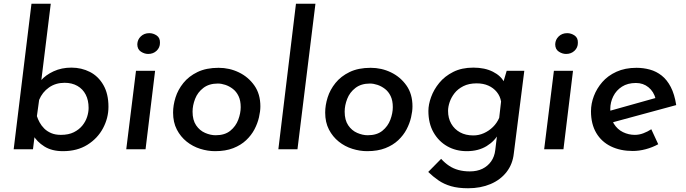

<svg xmlns="http://www.w3.org/2000/svg" viewBox="-20 -797 3660 1025"><path d="M316 10Q257 10 217 -15Q177 -40 155 -78L169 -105L156 0H53L148 -777H251L196 -331L198 -367Q224 -397 266.5 -416.5Q309 -436 361 -436Q415 -436 460 -413Q505 -390 532 -343Q559 -296 559 -227Q559 -167 530 -112.5Q501 -58 446.5 -24Q392 10 316 10ZM305 -77Q346 -77 374 -91Q402 -105 419.5 -126.5Q437 -148 445 -173Q453 -198 453 -221Q453 -262 437.5 -292Q422 -322 393 -338.5Q364 -355 325 -355Q277 -355 241.5 -330Q206 -305 189 -264L177 -177Q182 -161 191.5 -143.5Q201 -126 216 -111Q231 -96 253 -86.5Q275 -77 305 -77Z M706 -419H808L757 0H654ZM713 -561Q714 -586 732 -603Q750 -620 777 -620Q798 -620 816.5 -607.5Q835 -595 834 -568Q834 -543 816 -526Q798 -509 771 -509Q751 -509 732 -521.5Q713 -534 713 -561Z M1128 10Q1089 10 1049 -2.5Q1009 -15 976.5 -41Q944 -67 924 -105.5Q904 -144 904 -196Q904 -235 917 -276.5Q930 -318 959 -354Q988 -390 1034.5 -412.5Q1081 -435 1147 -435Q1205 -435 1255.5 -410.5Q1306 -386 1338 -340.5Q1370 -295 1370 -229Q1370 -203 1362.5 -170.5Q1355 -138 1338.5 -106.5Q1322 -75 1294 -48.5Q1266 -22 1225 -6Q1184 10 1128 10ZM1131 -75Q1180 -75 1209.5 -99Q1239 -123 1252 -158Q1265 -193 1265 -225Q1265 -260 1253.5 -284Q1242 -308 1223 -322.5Q1204 -337 1183 -344Q1162 -351 1143 -351Q1096 -351 1065.5 -327.5Q1035 -304 1021.5 -269Q1008 -234 1008 -201Q1008 -156 1027 -128Q1046 -100 1075 -87.5Q1104 -75 1131 -75Z M1560 -777H1664L1568 0H1466Z M1940 10Q1901 10 1861 -2.5Q1821 -15 1788.5 -41Q1756 -67 1736 -105.5Q1716 -144 1716 -196Q1716 -235 1729 -276.5Q1742 -318 1771 -354Q1800 -390 1846.5 -412.5Q1893 -435 1959 -435Q2017 -435 2067.5 -410.5Q2118 -386 2150 -340.5Q2182 -295 2182 -229Q2182 -203 2174.5 -170.5Q2167 -138 2150.5 -106.5Q2134 -75 2106 -48.5Q2078 -22 2037 -6Q1996 10 1940 10ZM1943 -75Q1992 -75 2021.5 -99Q2051 -123 2064 -158Q2077 -193 2077 -225Q2077 -260 2065.5 -284Q2054 -308 2035 -322.5Q2016 -337 1995 -344Q1974 -351 1955 -351Q1908 -351 1877.5 -327.5Q1847 -304 1833.5 -269Q1820 -234 1820 -201Q1820 -156 1839 -128Q1858 -100 1887 -87.5Q1916 -75 1943 -75Z M2479 208Q2426 208 2388 197Q2350 186 2321 166Q2292 146 2266 121L2335 51Q2355 73 2377.5 88Q2400 103 2427.5 110.5Q2455 118 2488 118Q2527 118 2555.5 104Q2584 90 2602 64.5Q2620 39 2624 4L2637 -104L2643 -86Q2623 -45 2578.5 -17.5Q2534 10 2472 10Q2414 10 2368 -16Q2322 -42 2294.5 -90Q2267 -138 2267 -205Q2267 -239 2281.5 -279Q2296 -319 2325 -354.5Q2354 -390 2399.5 -413Q2445 -436 2507 -436Q2568 -436 2611.5 -414Q2655 -392 2672 -357L2661 -338L2685 -419H2779L2723 22Q2717 79 2684.5 121Q2652 163 2599 185.5Q2546 208 2479 208ZM2525 -352Q2483 -352 2453.5 -337Q2424 -322 2406.5 -299.5Q2389 -277 2380.5 -252Q2372 -227 2372 -205Q2372 -166 2389 -136.5Q2406 -107 2436 -90.5Q2466 -74 2507 -74Q2536 -74 2563 -86Q2590 -98 2611.5 -119Q2633 -140 2645 -168L2655 -255Q2650 -284 2632 -306Q2614 -328 2587 -340Q2560 -352 2525 -352Z M2937 -419H3039L2988 0H2885ZM2944 -561Q2945 -586 2963 -603Q2981 -620 3008 -620Q3029 -620 3047.5 -607.5Q3066 -595 3065 -568Q3065 -543 3047 -526Q3029 -509 3002 -509Q2982 -509 2963 -521.5Q2944 -534 2944 -561Z M3369 -77Q3392 -77 3414.5 -85.5Q3437 -94 3457 -107L3494 -27Q3463 -10 3427.5 -0.5Q3392 9 3358 9Q3292 9 3241.5 -15.5Q3191 -40 3163 -87.5Q3135 -135 3135 -203Q3135 -244 3150.5 -284.5Q3166 -325 3195.5 -359Q3225 -393 3271 -414Q3317 -435 3378 -435Q3415 -435 3449.5 -425.5Q3484 -416 3512.5 -393.5Q3541 -371 3561 -332.5Q3581 -294 3590 -236L3236 -140L3220 -201L3516 -284L3480 -270Q3470 -308 3442 -331Q3414 -354 3375 -354Q3331 -354 3300.5 -334.5Q3270 -315 3254 -283Q3238 -251 3238 -215Q3238 -167 3257 -136.5Q3276 -106 3306 -91.5Q3336 -77 3369 -77Z"/></svg>

Font: Josefin Sans Medium
Style: Italic
Weight: 500
Italic angle: -7°
Designer: Santiago Orozco
Foundry: Typemade
Version: Version 2.000